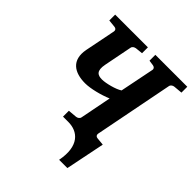

<svg xmlns="http://www.w3.org/2000/svg" viewBox="-233 -824 1182 1182"><g transform="rotate(45 357.5 -233.0)"><path d="M715 -620V-671H437V-620L472 -615C483 -613 492 -606 490 -593L445 -369C416 -349 345 -331 312 -331C274 -331 249 -345 262 -410L298 -593C300 -606 312 -613 324 -615L372 -620V-671H87V-620L137 -615C149 -614 157 -606 155 -593L115 -392C94 -283 162 -241 255 -241C302 -241 376 -260 428 -282L388 -78C386 -65 373 -57 361 -56L304 -51V0H350C433 0 504 56 475 205H547L599 -51L548 -56C537 -57 529 -65 531 -78L632 -593C634 -606 647 -614 659 -615Z"/></g></svg>

Font: Veleka
Style: Bold Italic
Weight: 700
Italic angle: -12°
Designer: Stefan Peev, Context Ltd, 2016; SIL International, 1997-2014.
Foundry: Stefan Peev, Context Ltd, 2016
Version: Version 5.000